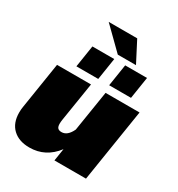

<svg xmlns="http://www.w3.org/2000/svg" viewBox="-205 -1005 1056 1142"><g transform="rotate(30 323.0 -433.5)"><path d="M474.2 -733.3H349.2L205 -875H400.8ZM395.8 -550 419.2 -700H569.2L545.8 -550ZM170.8 -550 194.2 -700H344.2L320.8 -550ZM633.3 -500 554.2 0H337.5L350.8 -85Q280 8.3 169.2 8.3Q96.7 8.3 55 -31.3Q13.3 -70.8 13.3 -142.5Q13.3 -164.2 16.7 -183.3L66.7 -500H300L257.5 -233.3Q255 -217.5 255 -205Q255 -184.2 263.3 -175.4Q271.7 -166.7 289.2 -166.7Q330 -166.7 355.8 -222.5L400 -500Z"/></g></svg>

Font: BoonTook
Style: Italic
Weight: 400
Italic angle: -9°
Designer: Sungsit Sawaiwan
Foundry: FontUni
Version: Version 3.0